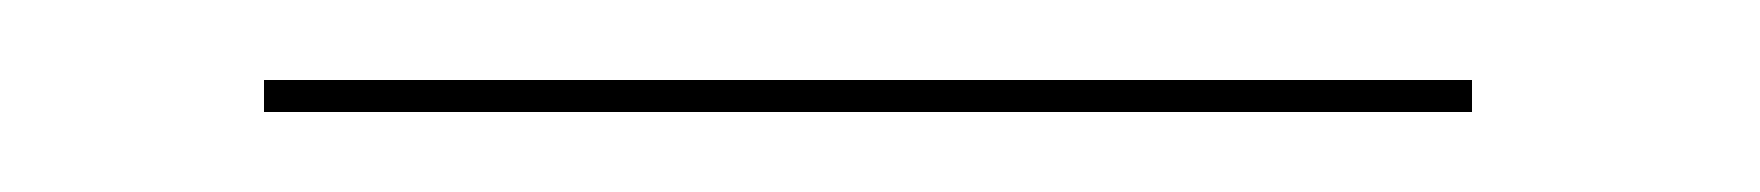

<svg xmlns="http://www.w3.org/2000/svg" viewBox="-20 -313 440 48"><path d="M46 -293H348V-285H46Z"/></svg>

Font: Italiana
Style: Regular
Weight: 400
Designer: Santiago Orozco
Foundry: Santiago Orozco
Version: Version 001.001